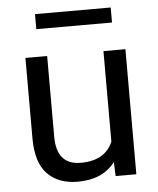

<svg xmlns="http://www.w3.org/2000/svg" viewBox="-52 -753 667 808"><g transform="rotate(-5 281.5 -349.0)"><path d="M69.8 -528.3H161.6V-187.5Q161.6 -68.4 263.7 -68.4Q366.7 -68.4 399.4 -146V-528.3H492.2V0H404.8L402.3 -59.1Q349.1 9.8 244.6 9.8Q162.6 9.8 116.2 -38.3Q69.8 -86.4 69.8 -188.5ZM445.8 -708.5V-645H126V-708.5Z"/></g></svg>

Font: Bert Sans Medium
Style: Regular
Weight: 500
Designer: Christian Robertson, Adam Twardoch, & Cristiano Sobral
Foundry: Google
Version: Version 12.135;January 10, 2020;FontCreator 12.0.0.2547 64-b